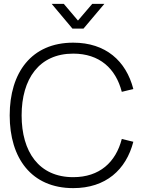

<svg xmlns="http://www.w3.org/2000/svg" viewBox="-20 -955 748 990"><path d="M246.5 -935 353.5 -807.5H410.5L518 -935H455.5L382 -849L309 -935ZM357.5 15C525 15 630 -79 667.5 -224L608 -238.5C577 -118 493 -41.5 357.5 -41.5C180.5 -41.5 91.5 -172.5 91.5 -360C91.5 -547.5 181 -678.5 357.5 -678.5C493 -678.5 577 -602 608 -481.5L667.5 -496C630 -641 525 -735 357.5 -735C142 -735 30 -580.5 30 -360C30 -139.5 142 15 357.5 15Z"/></svg>

Font: Vela Sans Light
Style: Regular
Weight: 300
Designer: Principal design: Mikhail Sharanda - project Manrope.
Design modification: Ravid Balaliev
Foundry: Mikhail Sharanda
Version: Version 1.001